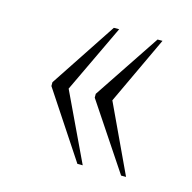

<svg xmlns="http://www.w3.org/2000/svg" viewBox="-65 -514 488 488"><g transform="rotate(15 179.5 -270.0)"><path d="M293 -91 177 -265V-275L293 -449H306L222 -270L306 -91ZM178 -91 63 -265V-275L178 -449H192L107 -270L192 -91Z"/></g></svg>

Font: Noto Serif Tamil ExtraCondensed Thin
Style: Italic
Weight: 100
Width: 2
Italic angle: -12°
Designer: Indian Type Foundry, Tom Grace, and the Monotype Design Team
Foundry: Monotype Imaging Inc.
Version: Version 2.003; ttfautohint (v1.8.4.7-5d5b)